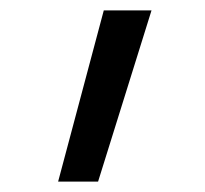

<svg xmlns="http://www.w3.org/2000/svg" viewBox="-20 -158 396 370"><path d="M92 192 180 -138H272L169 192Z"/></svg>

Font: Iosevka QP
Style: Regular
Weight: 400
Designer: Belleve Invis
Foundry: Belleve Invis
Version: Version 20.0.0; ttfautohint (v1.8.4)